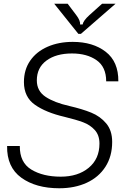

<svg xmlns="http://www.w3.org/2000/svg" viewBox="-20 -997 699 1027"><path d="M18 -216H86Q85 -128 147.5 -90Q210 -52 305 -52Q397 -52 454.5 -99.5Q512 -147 512 -229Q512 -274 487 -301.5Q462 -329 424.5 -343Q387 -357 325 -372Q226 -395 167 -436.5Q108 -478 108 -558Q108 -624 141.5 -672.5Q175 -721 234.5 -747Q294 -773 369 -773Q477 -773 545.5 -720Q614 -667 613 -562H548Q548 -639 496.5 -675Q445 -711 365 -711Q280 -711 228.5 -673Q177 -635 177 -567Q177 -510 224 -479Q271 -448 351 -430Q420 -414 468 -394.5Q516 -375 548 -337Q580 -299 580 -238Q580 -161 544 -105Q508 -49 444 -19.5Q380 10 297 10Q172 10 94 -46.5Q16 -103 18 -216ZM399 -816 270 -977H342L388 -916Q411 -886 408 -866H422Q425 -886 458 -916L526 -977H598L413 -816Z"/></svg>

Font: Open Sauce Sans Light Italic
Style: Regular
Weight: 300
Italic angle: -10°
Designer: Alfredo Marco Pradil
Foundry: Creative Sauce Fz LLC
Version: Version 1.477